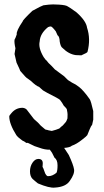

<svg xmlns="http://www.w3.org/2000/svg" viewBox="-20 -644 472 871"><path d="M306 17Q298 25 271 27L292 59Q313 104 316 124.5Q319 145 297 176Q279 204 229 207Q204 210 152 188Q150 186 141.5 179.5Q133 173 128 168Q116 156 116 133.5Q116 111 127.5 94Q139 77 154 77Q174 77 174 97Q174 107 173 113Q177 119 181 132Q185 145 189.5 150Q194 155 196 155H201Q217 155 236 140Q241 131 241 106Q241 81 227 71L216 49L206 35Q185 36 158 26L137 19L106 4Q102 4 101 4.5Q100 5 96 2Q90 -3 82 -6Q62 -20 54 -31Q22 -82 22 -116Q22 -120 32 -131Q52 -155 82 -155Q94 -154 101 -147L134 -104Q142 -96 152 -88L165 -74L185 -57Q189 -55 193 -55Q197 -53 215 -50Q235 -55 249 -61Q258 -70 265 -75L279 -91Q281 -93 286 -107Q286 -120 286.5 -124.5Q287 -129 283 -149Q282 -152 269 -165Q263 -177 252 -191Q246 -197 194 -223L175 -234L157 -250Q144 -254 120 -277Q110 -284 105 -288Q99 -290 72 -322Q72 -324 55 -360L46 -399L50 -425Q44 -451 46 -464Q50 -470 56 -488Q53 -503 83 -547Q83 -553 127 -595L161 -613L177 -620Q186 -621 201.5 -623Q217 -625 248 -623Q279 -621 287 -615Q294 -612 327 -588Q371 -549 375 -518Q392 -467 377 -409Q377 -405 349 -393L324 -394Q292 -398 263 -427Q255 -432 251 -455Q250 -479 241 -484Q240 -485 233 -502Q216 -524 210.5 -524Q205 -524 198 -521Q162 -492 160 -456Q153 -427 178 -385Q189 -369 192 -369Q198 -359 215 -344L229 -329L271 -298L288 -281L307 -269Q323 -262 338 -250Q358 -235 387 -194Q393 -185 403 -140V-101L398 -78Q393 -73 387 -58Q387 -57 376 -31Q373 -26 352 -10Q327 10 306 17Z"/></svg>

Font: Caveat Brush
Style: Regular
Weight: 400
Designer: Pablo Impallari
Foundry: Creative Lab NY
Version: Version 1.096; ttfautohint (v1.3)